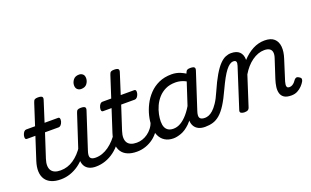

<svg xmlns="http://www.w3.org/2000/svg" viewBox="-87 -1233 2732 1689"><g transform="rotate(-20 1278.5 -389.0)"><path d="M248 17Q198 17 162 1.5Q126 -14 106.5 -43.5Q87 -73 85 -115Q83 -157 100 -210L168 -420H89Q78 -420 74 -430Q70 -440 75 -460Q81 -480 90.5 -490Q100 -500 111 -500H194L258 -698Q264 -718 273.5 -724Q283 -730 303 -730Q334 -730 342.5 -720.5Q351 -711 344 -691L283 -500H409Q420 -500 424 -490.5Q428 -481 423 -460Q417 -441 407 -430.5Q397 -420 386 -420H258L186 -199Q175 -165 175.5 -138.5Q176 -112 187.5 -94Q199 -76 220.5 -67Q242 -58 273 -58Q287 -58 292.5 -46.5Q298 -35 295.5 -20.5Q293 -6 281 5.5Q269 17 248 17Z M250 17Q236 17 230 5.5Q224 -6 227 -20.5Q230 -35 242 -46.5Q254 -58 275 -58Q307 -58 337.5 -67.5Q368 -77 396 -96Q424 -115 449.5 -142Q475 -169 497 -204Q506 -217 517 -216Q528 -215 534 -206.5Q540 -198 535 -186Q515 -140 485 -102.5Q455 -65 417.5 -38.5Q380 -12 337.5 2.5Q295 17 250 17Z M576 17Q541 17 515.5 5Q490 -7 476.5 -29.5Q463 -52 461.5 -83Q460 -114 473 -153L581 -483Q587 -503 596.5 -509Q606 -515 626 -515Q657 -515 665.5 -505.5Q674 -496 667 -476L558 -141Q542 -94 553.5 -76Q565 -58 601 -58Q615 -58 620.5 -46.5Q626 -35 623.5 -20.5Q621 -6 609 5.5Q597 17 576 17ZM688 -669Q668 -669 653.5 -682Q639 -695 639 -720Q639 -747 657 -771Q675 -795 712 -795Q732 -795 746.5 -782.5Q761 -770 761 -744Q761 -717 743.5 -693Q726 -669 688 -669Z M576 17Q562 17 556 5.5Q550 -6 553 -20.5Q556 -35 568 -46.5Q580 -58 601 -58Q634 -58 665 -69Q696 -80 725 -100.5Q754 -121 780.5 -150Q807 -179 831 -216Q840 -230 850.5 -229Q861 -228 867.5 -219Q874 -210 869 -199Q848 -150 817.5 -110Q787 -70 748.5 -41.5Q710 -13 666.5 2Q623 17 576 17Z M961 17Q911 17 875 1.5Q839 -14 819.5 -43.5Q800 -73 798 -115Q796 -157 813 -210L881 -420H802Q791 -420 787 -430Q783 -440 788 -460Q794 -480 803.5 -490Q813 -500 824 -500H907L971 -698Q977 -718 986.5 -724Q996 -730 1016 -730Q1047 -730 1055.5 -720.5Q1064 -711 1057 -691L996 -500H1122Q1133 -500 1137 -490.5Q1141 -481 1136 -460Q1130 -441 1120 -430.5Q1110 -420 1099 -420H971L899 -199Q888 -165 888.5 -138.5Q889 -112 900.5 -94Q912 -76 933.5 -67Q955 -58 986 -58Q1000 -58 1005.5 -46.5Q1011 -35 1008.5 -20.5Q1006 -6 994 5.5Q982 17 961 17Z M963 17Q949 17 943 5.5Q937 -6 940 -20.5Q943 -35 955 -46.5Q967 -58 988 -58Q1014 -58 1040 -66.5Q1066 -75 1090 -92Q1114 -109 1133 -133.5Q1152 -158 1163 -190Q1168 -205 1180 -205.5Q1192 -206 1201.5 -196.5Q1211 -187 1208 -173Q1198 -130 1174 -95Q1150 -60 1116.5 -35Q1083 -10 1043.5 3.5Q1004 17 963 17Z M1304 17Q1258 17 1225 -3Q1192 -23 1174.5 -61Q1157 -99 1157 -151Q1157 -195 1169 -245Q1181 -295 1205.5 -343.5Q1230 -392 1268 -432Q1306 -472 1358 -495.5Q1410 -519 1477 -519Q1522 -519 1562 -501.5Q1602 -484 1634 -458L1622 -389Q1582 -418 1550 -429Q1518 -440 1484 -440Q1431 -440 1391.5 -421Q1352 -402 1324 -370.5Q1296 -339 1279 -301.5Q1262 -264 1254.5 -227Q1247 -190 1247 -160Q1247 -128 1256.5 -106.5Q1266 -85 1285 -74Q1304 -63 1332 -63Q1367 -63 1400.5 -82.5Q1434 -102 1466 -139Q1498 -176 1525 -226L1542 -179Q1505 -97 1461 -54.5Q1417 -12 1375.5 2.5Q1334 17 1304 17ZM1599 17Q1564 17 1539 5Q1514 -7 1500.5 -29.5Q1487 -52 1486 -83Q1485 -114 1497 -153L1605 -483Q1612 -503 1621.5 -509Q1631 -515 1650 -515Q1681 -515 1689.5 -505.5Q1698 -496 1691 -476L1582 -141Q1566 -94 1577.5 -76Q1589 -58 1624 -58Q1638 -58 1643.5 -46.5Q1649 -35 1646.5 -20.5Q1644 -6 1632 5.5Q1620 17 1599 17Z M1601 17Q1592 17 1589.5 5.5Q1587 -6 1591 -20.5Q1595 -35 1604 -46.5Q1613 -58 1625 -58Q1641 -58 1660 -65Q1679 -72 1700.5 -91Q1722 -110 1746 -145.5Q1770 -181 1795 -239Q1833 -326 1865 -380Q1897 -434 1925.5 -463.5Q1954 -493 1980.5 -504Q2007 -515 2032 -515Q2043 -515 2046 -503.5Q2049 -492 2047.5 -477.5Q2046 -463 2040.5 -451.5Q2035 -440 2027 -440Q2010 -440 1992.5 -428Q1975 -416 1956 -391.5Q1937 -367 1915.5 -328Q1894 -289 1869 -235Q1833 -156 1801.5 -106.5Q1770 -57 1738.5 -30Q1707 -3 1673.5 7Q1640 17 1601 17Z M1967 15Q1951 15 1937.5 8Q1924 1 1930 -18L2050 -391Q2058 -415 2053 -427.5Q2048 -440 2029 -440Q2014 -440 2007.5 -451.5Q2001 -463 2001.5 -477.5Q2002 -492 2010.5 -503.5Q2019 -515 2034 -515Q2059 -515 2078.5 -508.5Q2098 -502 2111 -489.5Q2124 -477 2131 -458.5Q2138 -440 2138 -417V-413Q2161 -438 2185.5 -457.5Q2210 -477 2236.5 -491Q2263 -505 2291 -512Q2319 -519 2347 -519Q2407 -519 2437 -491.5Q2467 -464 2471.5 -416.5Q2476 -369 2456 -308L2396 -119Q2393 -108 2390.5 -93.5Q2388 -79 2393 -68.5Q2398 -58 2416 -58Q2431 -58 2443.5 -65.5Q2456 -73 2465.5 -84Q2475 -95 2481 -104Q2487 -112 2497.5 -116Q2508 -120 2525 -109Q2542 -99 2542 -88Q2542 -77 2536 -66Q2526 -48 2507.5 -28.5Q2489 -9 2464 4Q2439 17 2407 17Q2363 17 2340 1.5Q2317 -14 2309.5 -40.5Q2302 -67 2306.5 -99.5Q2311 -132 2322 -166L2380 -344Q2390 -375 2386 -396.5Q2382 -418 2364.5 -429Q2347 -440 2316 -440Q2287 -440 2258 -429.5Q2229 -419 2201 -399Q2173 -379 2149 -351.5Q2125 -324 2105 -290L2015 -11Q2011 2 2000.5 8.5Q1990 15 1967 15Z"/></g></svg>

Font: Playwrite RO
Style: Regular
Weight: 400
Designer: Veronika Burian, José Scaglione
Foundry: TypeTogether
Version: Version 1.002